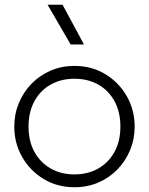

<svg xmlns="http://www.w3.org/2000/svg" viewBox="-20 -772 626 807"><path d="M293 15Q220.5 15 163.2 -19.8Q106 -54.5 73 -112.5Q40 -170.5 40 -240Q40 -292 59 -338.2Q78 -384.5 112.2 -419.8Q146.5 -455 192.5 -475Q238.5 -495 293 -495Q365.5 -495 422.8 -460.2Q480 -425.5 513 -367.5Q546 -309.5 546 -240Q546 -188 527 -141.8Q508 -95.5 474 -60.2Q440 -25 393.8 -5Q347.5 15 293 15ZM293 -39Q349.5 -39 393 -63.8Q436.5 -88.5 461.2 -133.5Q486 -178.5 486 -240Q486 -301.5 461.2 -346.8Q436.5 -392 393 -416.5Q349.5 -441 293 -441Q236.5 -441 193 -416.5Q149.5 -392 124.8 -346.8Q100 -301.5 100 -240Q100 -178.5 124.8 -133.5Q149.5 -88.5 193 -63.8Q236.5 -39 293 -39ZM277 -585 180 -752H243L333 -585Z"/></svg>

Font: Geologica Cursive Thin
Style: Regular
Weight: 250
Designer: Sindre Bremnes, Frode Helland
Foundry: Monokrom Skriftforlag AS
Version: Version 1.010;gftools[0.9.28]